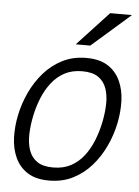

<svg xmlns="http://www.w3.org/2000/svg" viewBox="-52 -741 573 790"><g transform="rotate(5 235.0 -346.0)"><path d="M30 -250Q40 -298 61.5 -344Q83 -390 115.5 -427Q148 -464 191.5 -486Q235 -508 290 -508Q345 -508 379 -486Q413 -464 430 -427Q447 -390 448.5 -344Q450 -298 440 -250Q430 -202 408.5 -156Q387 -110 354.5 -73Q322 -36 278.5 -14Q235 8 180 8Q125 8 91 -14Q57 -36 40 -73Q23 -110 21.5 -156Q20 -202 30 -250ZM92 -250Q84 -211 83 -174.5Q82 -138 92 -109Q102 -80 126 -63.5Q150 -47 192 -47Q234 -47 265 -63.5Q296 -80 318.5 -109Q341 -138 355.5 -174.5Q370 -211 378 -250Q386 -289 387 -325Q388 -361 378 -390Q368 -419 344 -435.5Q320 -452 278 -452Q236 -452 205 -435.5Q174 -419 151.5 -390Q129 -361 114.5 -325Q100 -289 92 -250ZM461 -700 301 -560H241L371 -700Z"/></g></svg>

Font: Epunda Slab Light
Style: Italic
Weight: 300
Italic angle: -12°
Designer: Simon Atzbach
Foundry: typofactur
Version: Version 1.102